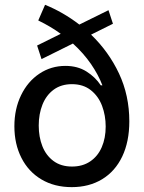

<svg xmlns="http://www.w3.org/2000/svg" viewBox="-20 -770 599 801"><path d="M359.9 -625.5Q433.6 -554.7 476.6 -463.1Q519.5 -371.6 519.5 -263.7Q519.5 -179.2 490 -117.2Q460.4 -55.2 406 -22.2Q351.6 10.7 279.3 10.7Q207 10.7 152.8 -21.5Q98.6 -53.7 69.3 -111.6Q40 -169.4 40 -243.2Q40 -315.4 67.9 -372.8Q95.7 -430.2 144.3 -462.6Q192.9 -495.1 252.9 -495.1Q303.7 -495.1 340.8 -471.7Q377.9 -448.2 400.4 -414.1H407.2Q390.1 -458.5 359.4 -503.2Q328.6 -547.9 284.2 -588.4L153.3 -523.4L134.8 -580.1L233.4 -628.9Q191.9 -659.2 139.6 -684.6L168 -750Q243.7 -719.2 311 -667.5L432.6 -727.5L451.2 -670.9ZM420.9 -242.2Q420.9 -288.1 405.8 -328.4Q390.6 -368.7 358.9 -393.8Q327.1 -418.9 280.3 -418.9Q235.4 -418.9 204.1 -396Q172.9 -373 157.2 -333.7Q141.6 -294.4 141.6 -246.1Q141.6 -198.7 156.7 -160.2Q171.9 -121.6 203.1 -98.4Q234.4 -75.2 280.3 -75.2Q324.7 -75.2 356.4 -96.7Q388.2 -118.2 404.5 -156Q420.9 -193.8 420.9 -242.2Z"/></svg>

Font: Pretendard JP Medium
Style: Regular
Weight: 500
Designer: Base glyphs from Inter by Rasmus Andersson; Hangeul glyphs from Noto Sans CJK(Source Han Sans) by Jang Soo-young and Kan
Foundry: Kil Hyung-jin
Version: Version 1.309